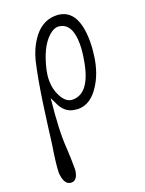

<svg xmlns="http://www.w3.org/2000/svg" viewBox="-144 -510 678 899"><g transform="rotate(-20 195.0 -61.0)"><path d="M354 -196Q342 -116 305 -61Q262 6 200 6Q194 6 184 4Q142 0 117 -42L96 -86Q79 72 86 159Q89 208 89 264Q89 282 81 300Q71 319 53 319Q20 319 13 267Q12 264 12 257Q12 218 28 119Q37 45 54 -77Q71 -195 90 -276Q104 -330 131 -370Q176 -438 244 -441Q302 -443 331 -400.5Q360 -358 360 -272Q360 -237 354 -196ZM304 -204Q311 -243 311 -278Q311 -378 250 -388Q224 -393 194 -365Q147 -321 123 -218Q117 -191 117 -166Q117 -121 136 -86Q158 -44 191 -44Q279 -44 304 -204Z"/></g></svg>

Font: GFS Baskerville
Style: Regular
Weight: 400
Designer: George Matthiopoulos
Foundry: George Matthiopoulos
Version: Version 1.0